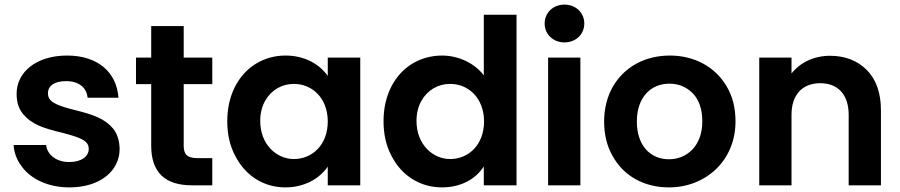

<svg xmlns="http://www.w3.org/2000/svg" viewBox="-20 -804 3906 833"><path d="M74 -82C115 -26 190 9 281 9C414 9 499 -62 499 -158C498 -195 489 -224 470 -247C432 -291 383 -307 303 -327C224 -347 188 -362 188 -399C188 -432 216 -452 267 -452C322 -452 356 -424 360 -380H494C486 -492 403 -563 271 -563C136 -563 52 -490 52 -397C52 -360 62 -330 81 -308C119 -264 167 -248 250 -228C330 -207 365 -194 365 -158C365 -125 333 -101 280 -101C225 -101 185 -132 180 -175H39C41 -141 53 -110 74 -82Z M570 -439H636V-172C636 -57 695 0 813 0H901V-118H836C793 -118 777 -134 777 -171V-439H901V-554H777V-691H636V-554H570Z M966 -279C966 -222 977 -172 1000 -129C1044 -41 1125 9 1218 9C1301 9 1366 -29 1402 -81V0H1543V-554H1402V-475C1365 -526 1302 -563 1219 -563C1172 -563 1129 -551 1091 -528C1014 -481 966 -391 966 -279ZM1130 -366C1157 -414 1203 -440 1255 -440C1334 -440 1402 -379 1402 -277C1402 -175 1334 -114 1255 -114C1179 -114 1109 -178 1109 -279C1109 -312 1116 -341 1130 -366Z M1644 -279C1644 -222 1655 -172 1678 -129C1722 -41 1804 9 1897 9C1980 9 2044 -27 2079 -82V0H2221V-740H2079V-477C2040 -529 1970 -563 1898 -563C1851 -563 1808 -551 1769 -528C1692 -481 1644 -391 1644 -279ZM1808 -366C1835 -414 1881 -440 1933 -440C2012 -440 2080 -379 2080 -277C2080 -175 2012 -114 1933 -114C1857 -114 1787 -178 1787 -279C1787 -312 1794 -341 1808 -366Z M2358 0H2498V-554H2358ZM2343 -702C2343 -655 2380 -620 2429 -620C2478 -620 2515 -655 2515 -702C2515 -749 2478 -784 2429 -784C2380 -784 2343 -749 2343 -702Z M2638 -127C2686 -40 2775 9 2882 9C3042 9 3171 -107 3171 -277C3171 -334 3159 -384 3134 -427C3084 -514 2993 -563 2886 -563C2833 -563 2784 -551 2741 -528C2654 -480 2601 -390 2601 -277C2601 -220 2613 -170 2638 -127ZM2743 -277C2743 -382 2804 -441 2884 -441C2924 -441 2958 -427 2986 -399C3013 -370 3027 -330 3027 -277C3027 -170 2959 -113 2882 -113C2802 -113 2743 -172 2743 -277Z M3274 -554V0H3414V-306C3414 -394 3462 -443 3539 -443C3615 -443 3662 -394 3662 -306V0H3802V-325C3802 -400 3782 -458 3741 -500C3700 -541 3647 -562 3581 -562C3512 -562 3451 -533 3414 -485V-554Z"/></svg>

Font: Poppins SemiBold
Style: Regular
Weight: 600
Designer: Ninad Kale (Devanagari), Jonny Pinhorn (Latin)
Foundry: Indian Type Foundry
Version: 4.004